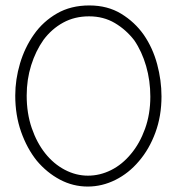

<svg xmlns="http://www.w3.org/2000/svg" viewBox="-20 -678 656 705"><path d="M490 -86Q528 -130 550.5 -191Q573 -252 573 -324Q573 -383 557 -442.5Q541 -502 508 -550Q475 -597 425 -627.5Q375 -658 308 -658Q240 -658 189 -628.5Q138 -599 105 -552Q71 -504 53.5 -445Q36 -386 36 -327Q36 -255 57.5 -194Q79 -133 115 -88Q152 -44 200 -18.5Q248 7 302 7Q355 7 404 -17.5Q453 -42 490 -86ZM146 -115Q115 -154 96.5 -208Q78 -262 78 -327Q78 -386 94.5 -438.5Q111 -491 140 -532Q170 -572 212 -595Q254 -618 307 -618Q360 -618 401.5 -593.5Q443 -569 473 -530Q501 -489 516.5 -435.5Q532 -382 532 -323Q532 -259 512.5 -205Q493 -151 461 -113Q429 -74 388 -53.5Q347 -33 303 -33Q259 -33 218 -54.5Q177 -76 146 -115Z"/></svg>

Font: Josefin Slab Thin
Style: Regular
Weight: 400
Version: Version 2.000